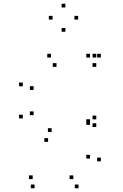

<svg xmlns="http://www.w3.org/2000/svg" viewBox="-20 -798 660 1028"><path d="M400.5 210V190H380.5V210ZM520 66V46H500V66ZM520 -490V-510H500V-490ZM462 -490V-510H442V-490ZM462 -139.5V-159.5H442V-139.5ZM462 -129.5V-149.5H442V-129.5ZM462 51V31H442V51ZM372.5 161V141H352.5V161ZM155 161V141H135V161ZM165 210V190H145V210ZM495.5 -118V-138H475.5V-118ZM495.5 -159V-179H475.5V-159ZM256.5 -91.5V-111.5H236.5V-91.5ZM160 -181.5V-201.5H140V-181.5ZM160 -316.5V-336.5H140V-316.5ZM282.5 -440V-460H262.5V-440ZM495.5 -440V-460H475.5V-440ZM495.5 -490V-510H475.5V-490ZM253 -490V-510H233V-490ZM102 -336V-356H82V-336ZM102 -164V-184H82V-164ZM237.5 -38.5V-58.5H217.5V-38.5ZM398.5 -693V-713H378.5V-693ZM330 -758V-778H310V-758ZM261.5 -693V-713H241.5V-693ZM330 -628V-648H310V-628Z"/></svg>

Font: Monaspace Krypton Dots Var
Style: Regular
Weight: 400
Designer: Riley Cran and the Lettermatic Team
Version: Version 1.100 (Monaspace Krypton Dots)